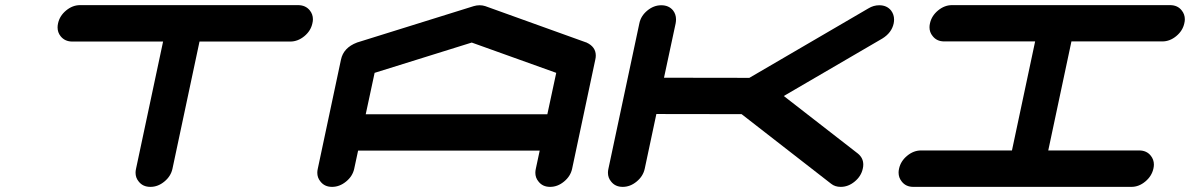

<svg xmlns="http://www.w3.org/2000/svg" viewBox="-20 -729 4642 749"><path d="M1142.6 -709Q1171.9 -709 1188.5 -688.5Q1200.7 -673.3 1200.7 -653.8Q1200.7 -646.5 1198.7 -638.2Q1192.4 -608.4 1167 -587.6Q1141.6 -566.9 1112.3 -566.9H758.3L652.8 -70.8Q646.5 -41.5 621.3 -20.8Q596.2 0 566.9 0Q537.1 0 521 -21Q508.8 -35.6 508.8 -55.2Q508.8 -62.5 510.7 -70.8L616.2 -566.9H262.2Q232.9 -566.9 216.3 -587.9Q204.6 -602.5 204.6 -622.1Q204.6 -629.9 206.5 -638.2Q212.9 -667.5 238 -688.2Q263.2 -709 292.5 -709Z M2115.2 -283.2 2149.9 -444.8 1820.3 -563 1441.4 -444.8 1406.7 -283.2ZM2211.9 -70.8Q2205.6 -41.5 2180.4 -20.8Q2155.3 0 2126 0Q2096.7 0 2080.6 -21Q2068.4 -35.6 2068.4 -55.2Q2068.4 -62.5 2070.3 -70.8L2085.4 -141.6H1377L1361.8 -70.8Q1355.5 -41.5 1330.1 -20.8Q1304.7 0 1275.4 0Q1246.1 0 1230 -21Q1217.8 -35.6 1217.8 -55.2Q1217.8 -62.5 1219.7 -70.8L1310.1 -496.1Q1319.8 -543 1372.6 -563L1373.5 -563.5H1374L1828.1 -705.1Q1839.4 -708.5 1851.1 -708.5Q1862.8 -708.5 1873 -705.1L2266.6 -563.5H2267.6L2268.1 -563Q2304.2 -546.4 2304.2 -512.2Q2304.2 -504.4 2302.2 -496.1Z M3326.7 -129.9Q3347.7 -112.8 3347.7 -86.9Q3347.7 -79.1 3345.7 -70.8Q3339.4 -41.5 3314.2 -20.8Q3289.1 0 3259.8 0Q3237.3 0 3222.2 -12.2L2873 -283.7L2540.5 -284.2L2495.1 -70.8Q2488.8 -41.5 2463.6 -20.8Q2438.5 0 2409.2 0Q2379.9 0 2363.8 -21Q2351.6 -35.6 2351.6 -55.2Q2351.6 -62.5 2353.5 -70.8L2474.1 -637.7Q2480 -667 2505.1 -687.7Q2530.3 -708.5 2559.6 -708.5Q2588.9 -708.5 2605.5 -688.5Q2617.2 -673.3 2617.2 -653.3Q2617.2 -646 2615.7 -637.7L2570.3 -425.8L2903.3 -425.3L3367.7 -696.3Q3387.7 -708.5 3410.2 -708.5Q3439.5 -708.5 3456.1 -688Q3467.8 -672.4 3467.8 -652.8Q3467.8 -645.5 3466.3 -637.7Q3458.5 -601.1 3421.9 -578.6L3037.6 -354.5Z M4423.8 -142.1Q4453.1 -142.1 4469.2 -121.6Q4481.4 -106.4 4481.4 -86.9Q4481.4 -79.6 4479.5 -71.3Q4473.1 -42 4448 -21Q4422.9 0 4393.6 0H3543Q3513.7 0 3497.6 -21Q3485.4 -36.1 3485.4 -55.7Q3485.4 -63 3487.3 -71.3Q3493.7 -100.6 3518.8 -121.3Q3543.9 -142.1 3573.2 -142.1H3927.7L4018.1 -567.4H3663.6Q3634.3 -567.4 3618.2 -588.4Q3606 -603 3606 -622.6Q3606 -629.9 3607.9 -638.2Q3614.3 -667.5 3639.4 -688.2Q3664.6 -709 3693.8 -709H4544.4Q4573.7 -709 4589.8 -688.5Q4602.1 -673.3 4602.1 -653.8Q4602.1 -646.5 4600.1 -638.2Q4593.8 -608.9 4568.6 -588.1Q4543.5 -567.4 4514.2 -567.4H4159.7L4069.3 -142.1Z"/></svg>

Font: Robtronika
Style: Italic
Weight: 400
Italic angle: -12°
Designer: GGBot
Version: 1.00